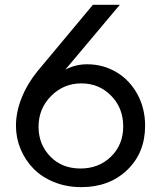

<svg xmlns="http://www.w3.org/2000/svg" viewBox="-20 -770 675 805"><path d="M320.8 14.6Q259.3 14.6 207.3 -6.3Q155.3 -27.3 120.6 -62.7Q85.9 -98.1 66.4 -144.8Q46.9 -191.4 46.9 -242.7Q46.9 -300.3 71 -360.4Q95.2 -420.4 138.2 -472.7L369.6 -750H482.4L253.9 -478Q296.4 -500.5 345.2 -500.5Q412.1 -500.5 467.5 -467.8Q522.9 -435.1 555.7 -375.7Q588.4 -316.4 588.4 -242.7Q588.4 -129.4 513.4 -57.4Q438.5 14.6 320.8 14.6ZM141.6 -238.3Q141.6 -165 190.4 -114.3Q239.3 -63.5 317.4 -63.5Q394.5 -63.5 445.6 -113.5Q496.6 -163.6 496.6 -240.2Q496.6 -317.4 445.8 -368.9Q395 -420.4 321.3 -420.4Q246.6 -420.4 194.1 -367.4Q141.6 -314.5 141.6 -238.3Z"/></svg>

Font: Spartan MB Med
Style: Regular
Weight: 500
Designer: Matt Bailey, Mirko Velimirovic
Foundry: Matt Bailey
Version: Version 1.005